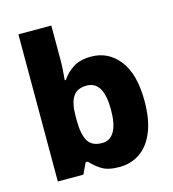

<svg xmlns="http://www.w3.org/2000/svg" viewBox="-113 -854 864 958"><g transform="rotate(-15 318.5 -375.0)"><path d="M240 -585Q240 -555 238 -527.5Q236 -500 234 -479H240Q262 -513 298 -536Q334 -559 391 -559Q480 -559 536 -487Q592 -415 592 -276Q592 -182 566 -118Q540 -54 493.5 -22Q447 10 386 10Q327 10 294.5 -11Q262 -32 240 -57H229L202 0H70V-760H240ZM332 -425Q283 -425 261.5 -392.5Q240 -360 240 -293V-270Q240 -199 260.5 -163.5Q281 -128 334 -128Q376 -128 397.5 -166Q419 -204 419 -278Q419 -425 332 -425Z"/></g></svg>

Font: Noto Sans Syriac Eastern ExtraBold
Style: Regular
Weight: 800
Designer: Patrick Giasson and the Monotype Design Team
Foundry: Monotype Imaging Inc.
Version: Version 3.001